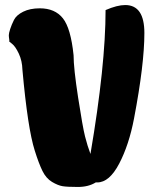

<svg xmlns="http://www.w3.org/2000/svg" viewBox="-20 -742 609 762"><path d="M138 -709Q198 -709 229.5 -669.5Q261 -630 272 -523Q272 -472 290 -355Q308 -238 317.5 -200.5Q327 -163 339 -131Q399 -483 399 -702Q445 -722 477 -722Q553 -722 553 -611Q553 -487 512 -272Q492 -167 453 -92.5Q414 -18 366 -18H360Q331 0 289 0Q247 0 228.5 -3Q210 -6 186.5 -20Q163 -34 148.5 -63.5Q134 -93 118 -144Q90 -232 69 -465Q68 -501 54.5 -529.5Q41 -558 28 -568L16 -578Q18 -579 16.5 -587Q15 -595 15 -602.5Q15 -610 20.5 -627Q26 -644 35.5 -663Q45 -682 72 -695.5Q99 -709 138 -709Z"/></svg>

Font: Chela One
Style: Regular
Weight: 400
Designer: Miguel Hernandez
Foundry: LatinoType
Version: Version 1.001